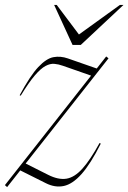

<svg xmlns="http://www.w3.org/2000/svg" viewBox="-32 -752 523 782"><path d="M-12 2 339 -444 224.5 -484Q206.5 -490.5 189.5 -492Q172.5 -493.5 153.2 -483.2Q134 -473 109.8 -444.8Q85.5 -416.5 52.5 -362.5L48 -364Q91 -444 124 -479Q157 -514 185.8 -519.2Q214.5 -524.5 244.5 -514L362 -473L400.5 -522L410 -514.5L72.5 -86L164 -40Q205.5 -19 238.5 -24.2Q271.5 -29.5 303.5 -65Q335.5 -100.5 373.5 -169.5L378.5 -167Q337 -84.5 300.2 -43.2Q263.5 -2 227.8 5.5Q192 13 154.5 -6L50.5 -58L-3 10ZM471 -732 297 -569H263.5L188.5 -732H199L289.5 -611.5L456.5 -732Z"/></svg>

Font: Newsreader Display ExtraLight
Style: Italic
Weight: 275
Italic angle: -17°
Designer: Hugues Gentile
Foundry: Production Type
Version: Version 1.002